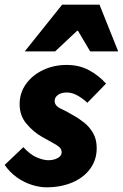

<svg xmlns="http://www.w3.org/2000/svg" viewBox="-26 -790 526 822"><path d="M172 12Q144 12 110.5 1.5Q77 -9 46.5 -30.5Q16 -52 -6 -84L74 -160Q103 -128 131.5 -116Q160 -104 182 -104Q197 -104 210 -108.5Q223 -113 230.5 -120.5Q238 -128 238 -138Q238 -151 228 -160Q218 -169 199 -179Q180 -189 154 -204Q117 -225 87.5 -260Q58 -295 58 -344Q58 -392 85 -430Q112 -468 158 -490Q204 -512 260 -512Q313 -512 355 -489.5Q397 -467 428 -432L348 -350Q329 -368 306 -381Q283 -394 260 -394Q236 -394 222 -383.5Q208 -373 208 -358Q208 -337 234 -325Q260 -313 288 -296Q312 -283 335 -264.5Q358 -246 373 -219.5Q388 -193 388 -156Q388 -106 360.5 -68Q333 -30 284 -9Q235 12 172 12ZM80 -570 240 -770H400L480 -570H360L308 -658H304L210 -570Z"/></svg>

Font: Source Sans 3 Black
Style: Italic
Weight: 900
Italic angle: -11°
Designer: Paul D. Hunt
Foundry: Adobe
Version: Version 3.052;hotconv 1.1.0;makeotfexe 2.6.0